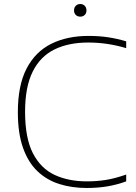

<svg xmlns="http://www.w3.org/2000/svg" viewBox="-20 -928 676 957"><path d="M412 9Q338 9 275.5 -10.8Q213 -30.5 166.8 -74.5Q120.5 -118.5 94.8 -191Q69 -263.5 69 -369Q69 -502.5 112.5 -586.2Q156 -670 235.2 -709.5Q314.5 -749 421 -749Q474.5 -749 519 -742.2Q563.5 -735.5 609 -722V-688Q564 -701.5 516.5 -708.8Q469 -716 420 -716Q322 -716 251.5 -681.5Q181 -647 143 -571Q105 -495 105 -371Q105 -240 144 -164.2Q183 -88.5 252.2 -56.2Q321.5 -24 413 -24Q462.5 -24 508 -31.2Q553.5 -38.5 609 -58V-24Q562.5 -7 514.8 1Q467 9 412 9ZM380 -845Q366.5 -845 357.8 -853.5Q349 -862 349 -876Q349 -890.5 357.8 -899.2Q366.5 -908 380 -908Q393.5 -908 402.2 -899.2Q411 -890.5 411 -876Q411 -862 402.2 -853.5Q393.5 -845 380 -845Z"/></svg>

Font: Encode Sans Expanded Thin
Style: Regular
Weight: 100
Width: 7
Designer: Multiple Designers
Foundry: Impallari Type
Version: Version 3.000; ttfautohint (v1.8.3) -l 8 -r 50 -G 200 -x 14 